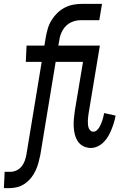

<svg xmlns="http://www.w3.org/2000/svg" viewBox="-48 -755 668 990"><path d="M-28 215 -24 131H5Q21 131 36.5 124Q52 117 63 103.5Q74 90 79.5 74.5Q85 59 88 43L167 -436H85L89 -520H181L188 -563Q192 -585 198.5 -607.5Q205 -630 217.5 -650.5Q230 -671 247.5 -688Q265 -705 286.5 -716Q308 -727 330.5 -731Q353 -735 375 -735H478L464 -651H371Q358 -651 345 -648.5Q332 -646 319 -640Q306 -634 295 -624Q284 -614 276.5 -601.5Q269 -589 264.5 -576Q260 -563 258 -549L253 -520H398L394 -436H239L160 43Q156 63 150.5 83.5Q145 104 136 123.5Q127 143 113.5 160.5Q100 178 81.5 191Q63 204 42.5 209.5Q22 215 2 215ZM421 8Q400 8 382 -1Q364 -10 353.5 -26Q343 -42 338 -61.5Q333 -81 332 -101.5Q331 -122 333 -143Q335 -164 338 -185L380 -436H295L299 -520H467L409 -171Q408 -162 406.5 -152.5Q405 -143 405 -133.5Q405 -124 405.5 -115Q406 -106 408.5 -97.5Q411 -89 417.5 -82.5Q424 -76 433 -76Q443 -76 451 -83Q459 -90 464 -98.5Q469 -107 473 -116.5Q477 -126 480 -135Q483 -144 485 -153.5Q487 -163 489 -172L548 -159Q545 -141 539.5 -123Q534 -105 527 -87.5Q520 -70 510.5 -53.5Q501 -37 487.5 -23Q474 -9 456 -0.5Q438 8 421 8Z"/></svg>

Font: Iosevka Medium Extended
Style: Italic
Weight: 500
Width: 7
Italic angle: -9°
Monospace: yes
Designer: Belleve Invis
Foundry: Belleve Invis
Version: Version 32.5.0; ttfautohint (v1.8.4)